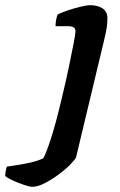

<svg xmlns="http://www.w3.org/2000/svg" viewBox="-178 -520 464 740"><path d="M-54 200Q-63 200 -85.5 192.5Q-108 185 -130 175Q-152 165 -158 158Q-158 150 -155.5 137Q-153 124 -151 122Q-119 118 -77 110Q-35 102 -11 90Q-1 73 18 15Q37 -43 61 -145Q76 -207 87.5 -262Q99 -317 106 -354Q113 -391 113 -399Q113 -409 106.5 -414Q100 -419 84 -419H36Q36 -431 38.5 -444Q41 -457 44 -464Q57 -471 82 -479.5Q107 -488 132 -494Q157 -500 169 -500Q199 -500 217.5 -487.5Q236 -475 236 -449Q236 -432 233.5 -414.5Q231 -397 222 -360L115 87Q110 97 91 116Q72 135 46 154Q20 173 -6.5 186.5Q-33 200 -54 200Z"/></svg>

Font: Texturina 72pt 72pt ExtraBold
Style: Italic
Weight: 800
Italic angle: -11°
Designer: Guillermo Torres Carreño
Foundry: Omnibus-Type
Version: Version 1.002; ttfautohint (v1.8.3)